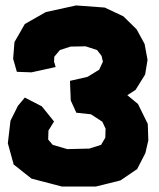

<svg xmlns="http://www.w3.org/2000/svg" viewBox="-20 -518 584 706"><path d="M42 -253.9 95.7 -252 184.6 -271.5 178.7 -292 179.7 -309.6 200.2 -334 239.3 -346.7 294.9 -347.7 336.9 -334 353.5 -312.5 358.4 -291 344.7 -261.7 301.8 -235.4 237.3 -220.7 240.2 -148.4 260.7 -103.5 314.5 -97.7 356.4 -70.3 368.2 -44.9 367.2 -11.7 351.6 14.6 308.6 28.3 227.5 30.3 173.8 14.6 157.2 -4.9 158.2 -38.1 178.7 -71.3 133.8 -127 71.3 -159.2 45.9 -128.9 18.6 -74.2 8.8 8.8 30.3 86.9 95.7 138.7 208 168H332L422.9 145.5L484.4 103.5L514.6 44.9L525.4 -2L523.4 -62.5L487.3 -135.7L448.2 -168L478.5 -187.5L513.7 -244.1L522.5 -297.9L511.7 -356.4L482.4 -410.2L433.6 -458L365.2 -490.2L259.8 -498L148.4 -473.6L71.3 -429.7L33.2 -363.3L28.3 -301.8Z"/></svg>

Font: MaokenAssortedSans-TC
Style: Regular
Weight: 500
Version: Version 0.83